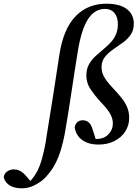

<svg xmlns="http://www.w3.org/2000/svg" viewBox="-195 -766 746 1036"><path d="M-77 250Q-102 250 -122.5 243.5Q-143 237 -156.5 223.5Q-170 210 -175 190Q-172 170 -156 159Q-140 148 -121 148Q-105 148 -92 153.5Q-79 159 -68 169.5Q-57 180 -45 194L-24 220L-25 224H-42V220Q-27 208 -14.5 190.5Q-2 173 9 152Q22 125 30.5 94Q39 63 46 30Q53 -3 57 -35Q75 -142 91.5 -249.5Q108 -357 125 -468Q136 -541 158.5 -593.5Q181 -646 214.5 -680Q248 -714 289.5 -730Q331 -746 378 -746Q452 -746 489.5 -717Q527 -688 527 -639Q527 -604 511 -580Q495 -556 470.5 -538Q446 -520 419 -502Q391 -483 372 -460Q353 -437 353 -403Q353 -370 373 -341Q393 -312 423 -281Q445 -258 463 -235Q481 -212 491.5 -186.5Q502 -161 502 -130Q502 -90 481.5 -57.5Q461 -25 423.5 -5.5Q386 14 337 14Q282 14 248 -11Q214 -36 208 -79Q211 -97 222.5 -107Q234 -117 251 -117Q272 -117 284.5 -105Q297 -93 304 -70L325 -4L270 -24Q285 -21 296.5 -18.5Q308 -16 324 -16Q366 -16 390 -41Q414 -66 414 -99Q414 -131 395 -159.5Q376 -188 346 -218Q316 -251 293.5 -284.5Q271 -318 271 -358Q271 -394 285.5 -419.5Q300 -445 323.5 -466Q347 -487 372 -508Q392 -525 407.5 -543Q423 -561 432 -584Q441 -607 441 -635Q441 -674 422.5 -696Q404 -718 372 -718Q343 -718 319.5 -703.5Q296 -689 278.5 -660.5Q261 -632 248 -591Q235 -550 226 -496Q208 -386 190.5 -268Q173 -150 154 -42Q146 0 134 40.5Q122 81 104 116Q86 151 61 179Q43 201 20.5 216.5Q-2 232 -26 241Q-50 250 -77 250Z"/></svg>

Font: Source Serif 4 48pt SemiBold
Style: Italic
Weight: 600
Italic angle: -12°
Designer: Frank Grießhammer
Foundry: Adobe Systems Incorporated
Version: Version 4.004;hotconv 1.0.116;makeotfexe 2.5.65601